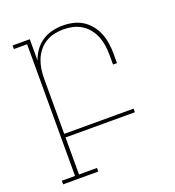

<svg xmlns="http://www.w3.org/2000/svg" viewBox="-135 -634 869 955"><g transform="rotate(-20 300.0 -156.5)"><path d="M222 215H36V196H106V-501H36V-520H127V-407Q136 -434 153 -458Q170 -482 194 -498Q218 -514 246.5 -521Q275 -528 303 -528Q331 -528 358 -522Q385 -516 408 -501.5Q431 -487 448.5 -465Q466 -443 476 -417.5Q486 -392 490 -364.5Q494 -337 494 -310V-260H473V-310Q473 -335 469.5 -360Q466 -385 457 -408Q448 -431 432.5 -451Q417 -471 395.5 -484.5Q374 -498 349.5 -503.5Q325 -509 300 -509Q275 -509 250.5 -503.5Q226 -498 204.5 -484.5Q183 -471 167.5 -451Q152 -431 143 -408Q134 -385 130.5 -360Q127 -335 127 -310V-19H494V0H127V196H222Z"/></g></svg>

Font: Iosevka HT Thin Extended
Style: Regular
Weight: 100
Width: 7
Monospace: yes
Designer: Belleve Invis
Foundry: Belleve Invis
Version: Version 32.3.0; ttfautohint (v1.8.4)